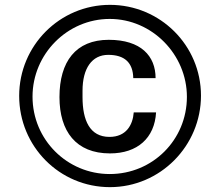

<svg xmlns="http://www.w3.org/2000/svg" viewBox="-20 -755 907 791"><path d="M114 -357C114 -532 257 -677 432 -677C607 -677 750 -530 750 -356C750 -179 609 -38 432 -38C257 -38 114 -179 114 -357ZM225 -355C225 -214 293 -123 433 -123C547 -123 617 -187 623 -292H531C527 -239 499 -191 431 -191C350 -191 320 -259 320 -355V-381C320 -474 359 -529 426 -529C493 -529 528 -497 529 -433H621C621 -524 561 -591 428 -591C292 -591 225 -501 225 -355ZM59 -360C59 -152 225 16 433 16C640 16 808 -154 808 -361C808 -568 640 -735 433 -735C226 -735 59 -567 59 -360Z"/></svg>

Font: Perun Medium
Style: Regular
Weight: 500
Foundry: Copyright (c) Stefan Peev, Context Ltd, 2016
Version: Version 1.089